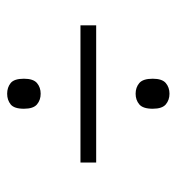

<svg xmlns="http://www.w3.org/2000/svg" viewBox="2 -632 505 550"><g transform="rotate(-90 255.0 -357.5)"><path d="M261 -494Q243 -494 230.5 -504.5Q218 -515 218 -542Q218 -570 230.5 -580Q243 -590 261 -590Q279 -590 291.5 -580Q304 -570 304 -542Q304 -515 291.5 -504.5Q279 -494 261 -494ZM64 -335V-380H457V-335ZM261 -125Q243 -125 230.5 -135.5Q218 -146 218 -173Q218 -201 230.5 -211.5Q243 -222 261 -222Q279 -222 291.5 -211.5Q304 -201 304 -173Q304 -146 291.5 -135.5Q279 -125 261 -125Z"/></g></svg>

Font: Noto Serif SemiCondensed Light
Style: Italic
Weight: 300
Width: 4
Italic angle: -12°
Designer: Monotype Design Team
Foundry: Monotype Imaging Inc.
Version: Version 2.013; ttfautohint (v1.8.4.7-5d5b)